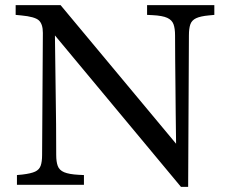

<svg xmlns="http://www.w3.org/2000/svg" viewBox="-20 -720 889 748"><path d="M685 8 194 -582Q195 -524 195.5 -467Q196 -410 197 -352.5Q198 -295 198.5 -236Q199 -177 199 -116Q199 -90 205 -73.5Q211 -57 230 -49Q249 -41 286 -39L307 -38V0H46V-38L67 -40Q101 -44 117 -51.5Q133 -59 138.5 -74.5Q144 -90 144 -116L147 -592Q147 -626 131.5 -640.5Q116 -655 62 -660L41 -662V-700H216L666 -160Q665 -223 664.5 -279Q664 -335 663.5 -386.5Q663 -438 662.5 -486.5Q662 -535 662 -582Q662 -609 656 -625.5Q650 -642 631.5 -650.5Q613 -659 574 -661L553 -662V-700H815V-662L794 -660Q761 -657 744 -649Q727 -641 721.5 -625Q716 -609 716 -582L713 8Z"/></svg>

Font: Hedvig Letters Serif
Style: Regular
Weight: 400
Designer: Alexander Örn & Tor Weibull
Foundry: Kanon Foundry
Version: Version 1.000